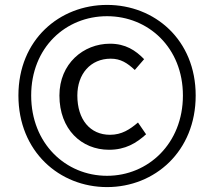

<svg xmlns="http://www.w3.org/2000/svg" viewBox="-20 -750 872 782"><path d="M416 12C610 12 777 -133 777 -361C777 -588 610 -730 416 -730C222 -730 55 -588 55 -361C55 -133 222 12 416 12ZM416 -34C247 -34 107 -166 107 -361C107 -556 247 -684 416 -684C584 -684 725 -556 725 -361C725 -166 584 -34 416 -34ZM424 -140C491 -140 535 -167 575 -203L542 -251C509 -223 476 -201 428 -201C347 -201 295 -263 295 -361C295 -449 349 -511 431 -511C471 -511 498 -494 529 -465L567 -509C532 -545 491 -572 428 -572C320 -572 222 -491 222 -361C222 -223 312 -140 424 -140Z"/></svg>

Font: Noto Sans CJK JP Regular
Style: Regular
Weight: 400
Designer: Ryoko NISHIZUKA (kana & ideographs); Paul D. Hunt (Latin, Greek & Cyrillic); Wenlong ZHANG (bopomofo); Sandoll Communica
Foundry: Adobe Systems Incorporated
Version: Version 1.001;PS 1.001;hotconv 1.0.78;makeotf.lib2.5.61930